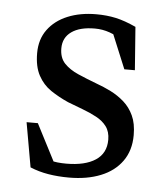

<svg xmlns="http://www.w3.org/2000/svg" viewBox="-41 -488 466 535"><g transform="rotate(5 192.0 -220.0)"><path d="M207.5 -450.5Q237 -450.5 262.2 -445Q287.5 -439.5 319 -425L328 -304.5H298.5L248 -426.5L289.5 -382.5Q268 -396.5 248.2 -403.5Q228.5 -410.5 207 -410.5Q165 -410.5 141.8 -394Q118.5 -377.5 118.5 -347.5Q118.5 -321 133.2 -305.5Q148 -290 172 -279.5Q196 -269 224 -258.5Q245 -251 265.5 -240.8Q286 -230.5 303 -215.5Q320 -200.5 330.2 -178.5Q340.5 -156.5 340.5 -124Q340.5 -81 319 -51Q297.5 -21 259.5 -5.8Q221.5 9.5 171 9.5Q140 9.5 113 5Q86 0.5 62 -9.5L40 -134H71.5L137 -7L76 -48Q95 -39.5 109 -35.2Q123 -31 135.2 -29.8Q147.5 -28.5 160 -28.5Q212.5 -28.5 241.8 -47.8Q271 -67 271 -105Q271 -127.5 260.2 -142Q249.5 -156.5 231.2 -166.2Q213 -176 191.8 -183.8Q170.5 -191.5 150.5 -199.5Q123.5 -211.5 101.2 -226.5Q79 -241.5 65.8 -266Q52.5 -290.5 52.5 -328.5Q52.5 -367 72.5 -394.2Q92.5 -421.5 127.5 -436Q162.5 -450.5 207.5 -450.5Z"/></g></svg>

Font: Newsreader 16pt 16pt
Style: Regular
Weight: 400
Version: Version 1.003